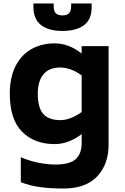

<svg xmlns="http://www.w3.org/2000/svg" viewBox="-20 -827 712 1098"><path d="M36 0ZM601 -563V1Q601 113 535.5 182Q470 251 344 251Q267 251 209 243Q151 235 99 215V72Q150 94 202 104Q254 114 296 114Q379 114 413 83Q447 52 447 -9V-60Q372 -3 293 -3Q176 -3 106 -74Q36 -145 36 -291Q36 -384 69 -449Q102 -514 160 -546.5Q218 -579 293 -579Q373 -579 447 -521V-563ZM447 -186V-396Q384 -441 324 -441Q261 -441 228.5 -402Q196 -363 196 -291Q196 -211 227.5 -175.5Q259 -140 324 -140Q382 -140 447 -186ZM171 -788V-807H287V-791Q287 -764 299 -751.5Q311 -739 337 -739Q363 -739 375 -751.5Q387 -764 387 -791V-807H504V-788Q505 -717 461 -683.5Q417 -650 337 -650Q259 -650 215 -683.5Q171 -717 171 -788Z"/></svg>

Font: Biryani ExtraBold
Style: Regular
Weight: 800
Designer: Dan Reynolds and Mathieu Reguer
Foundry: Dan Reynolds and Mathieu Reguer
Version: Version 1.004; ttfautohint (v1.1) -l 5 -r 5 -G 72 -x 0 -D la